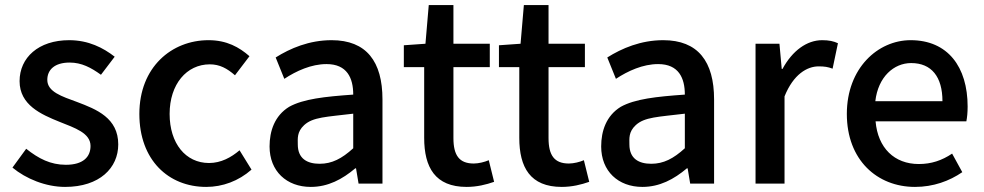

<svg xmlns="http://www.w3.org/2000/svg" viewBox="-20 -722 3868 755"><path d="M236 13C372 13 445 -62 445 -154C445 -258 360 -292 283 -321C223 -343 166 -361 166 -408C166 -447 194 -476 254 -476C301 -476 338 -456 377 -428L431 -499C386 -534 328 -564 252 -564C131 -564 57 -495 57 -403C57 -309 142 -272 214 -243C274 -219 336 -199 336 -148C336 -105 307 -74 239 -74C179 -74 132 -98 83 -137L29 -63C82 -19 160 13 236 13Z M791 13C855 13 918 -10 969 -55L922 -131C889 -103 849 -81 802 -81C710 -81 647 -158 647 -274C647 -391 714 -469 805 -469C844 -469 873 -453 904 -426L961 -501C921 -536 872 -564 800 -564C655 -564 528 -458 528 -274C528 -93 642 13 791 13Z M1202 13C1270 13 1326 -17 1377 -60H1380L1390 0H1484V-331C1484 -480 1421 -564 1284 -564C1196 -564 1121 -532 1064 -496L1098 -412C1145 -443 1204 -470 1264 -470C1345 -470 1369 -415 1369 -350C1256 -342 1173 -333 1117 -302C1060 -267 1040 -207 1040 -146C1040 -49 1107 13 1202 13ZM1237 -78C1188 -78 1151 -98 1151 -154C1151 -177 1147 -203 1176 -230C1211 -262 1263 -262 1369 -275V-139C1324 -98 1285 -78 1237 -78Z M1815 13C1855 13 1892 4 1923 -7L1902 -92C1886 -85 1862 -79 1843 -79C1786 -79 1763 -111 1763 -179V-458H1906V-550H1763V-702H1666L1653 -550L1568 -544V-458H1648V-180C1648 -64 1691 13 1815 13Z M2189 13C2229 13 2266 4 2297 -7L2276 -92C2260 -85 2236 -79 2217 -79C2160 -79 2137 -111 2137 -179V-458H2280V-550H2137V-702H2040L2027 -550L1942 -544V-458H2022V-180C2022 -64 2065 13 2189 13Z M2506 13C2574 13 2630 -17 2681 -60H2684L2694 0H2788V-331C2788 -480 2725 -564 2588 -564C2500 -564 2425 -532 2368 -496L2402 -412C2449 -443 2508 -470 2568 -470C2649 -470 2673 -415 2673 -350C2560 -342 2477 -333 2421 -302C2364 -267 2344 -207 2344 -146C2344 -49 2411 13 2506 13ZM2541 -78C2492 -78 2455 -98 2455 -154C2455 -177 2451 -203 2480 -230C2515 -262 2567 -262 2673 -275V-139C2628 -98 2589 -78 2541 -78Z M2951 -550V0H3065V-343C3100 -430 3154 -461 3199 -461C3222 -461 3235 -459 3254 -452L3275 -552C3258 -560 3240 -564 3213 -564C3153 -564 3096 -523 3057 -451H3054L3045 -550Z M3578 13C3650 13 3713 -10 3764 -45L3724 -118C3684 -91 3642 -77 3593 -77C3497 -77 3432 -140 3423 -245H3780C3783 -260 3785 -279 3785 -303C3785 -459 3707 -564 3561 -564C3432 -564 3310 -454 3310 -274C3310 -93 3429 13 3578 13ZM3686 -324H3422C3433 -420 3495 -474 3563 -474C3643 -474 3686 -420 3686 -324Z"/></svg>

Font: Spoqa Han Sans Neo Medium
Style: Regular
Weight: 500
Designer: [Spoqa Han Sans Neo] Dong-huui Kim ___ Younghwa Kang ___ Yujin Lee ___ [Noto Sans] Ryoko NISHIZUKA ____ (kana & ideograp
Foundry: Spoqa (http://www.spoqa-han-sans.com)
Version: Version 1.100;hotconv 1.0.109;makeotfexe 2.5.65596